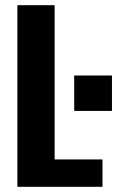

<svg xmlns="http://www.w3.org/2000/svg" viewBox="-20 -720 480 740"><path d="M47 0V-700H190.5V-105.5H375V0ZM266 -429H411.5V-292.5H266Z"/></svg>

Font: Trispace SemiCondensed SemiBold
Style: Regular
Weight: 600
Width: 4
Designer: Tyler Finck
Foundry: Etcetera Type Company
Version: Version 1.210; ttfautohint (v1.8.3)